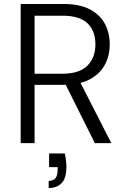

<svg xmlns="http://www.w3.org/2000/svg" viewBox="-20 -720 637 966"><path d="M84 0V-700H299Q381 -700 432 -673Q483 -646 507.5 -600.5Q532 -555 532 -497Q532 -440 507.5 -394Q483 -348 431 -320.5Q379 -293 296 -293H154V0ZM457 0 300 -315H379L540 0ZM154 -349H294Q378 -349 419 -389Q460 -429 460 -497Q460 -565 420 -603Q380 -641 294 -641H154ZM225 226V190Q249 190 259.5 176Q270 162 270 135V121H227V52H306Q310 70 312 87.5Q314 105 314 119Q314 177 290 201.5Q266 226 225 226Z"/></svg>

Font: DM Sans 9pt Light
Style: Regular
Weight: 300
Version: Version 4.004;gftools[0.9.30]